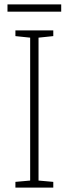

<svg xmlns="http://www.w3.org/2000/svg" viewBox="-20 -852 312 872"><path d="M222 0H50V-26L117 -32V-681L50 -688V-714H222V-688L155 -681V-32L222 -26ZM258 -832V-799H14V-832Z"/></svg>

Font: Noto Sans Gujarati UI SemiCondensed ExtraLight
Style: Regular
Weight: 200
Width: 4
Designer: Jelle Bosma - Monotype Design Team, Universal Thirst
Foundry: Monotype Imaging Inc.
Version: Version 2.106; ttfautohint (v1.8.4.7-5d5b)